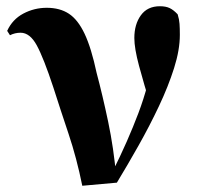

<svg xmlns="http://www.w3.org/2000/svg" viewBox="-20 -584 644 616"><path d="M244 12Q226 -77 200 -154.5Q174 -232 151 -304Q120 -398 98 -438.5Q76 -479 46 -479Q28 -479 12 -471L3 -485Q20 -522 55 -540.5Q90 -559 130 -559Q172 -559 201 -540Q230 -521 251.5 -475.5Q273 -430 290 -350Q309 -279 327 -193.5Q345 -108 353 -16H333L341 -33Q366 -83 386.5 -129.5Q407 -176 424 -221Q441 -266 453.5 -313Q466 -360 475 -411L466 -236Q441 -317 426 -373Q411 -429 411 -462Q411 -506 432 -535Q453 -564 493 -564Q512 -564 524.5 -558Q537 -552 550 -538Q555 -522 556 -507.5Q557 -493 557 -472Q557 -424 538.5 -365.5Q520 -307 490 -243.5Q460 -180 424.5 -117Q389 -54 355 2Z"/></svg>

Font: Noto Serif JP Black
Style: Regular
Weight: 900
Designer: Ryoko NISHIZUKA 西塚涼子 (kana & ideographs); Frank Grießhammer (Latin, Greek & Cyrillic); Wenlong ZHANG 张文龙 (bopomofo); San
Foundry: Adobe
Version: Version 2.003-H1;hotconv 1.1.1;makeotfexe 2.6.0